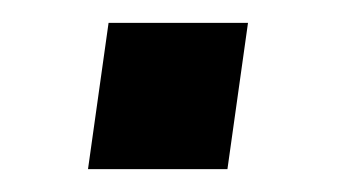

<svg xmlns="http://www.w3.org/2000/svg" viewBox="-20 -372 296 168"><path d="M57 -224 75 -352H197L179 -224Z"/></svg>

Font: Chivo Medium Medium
Style: Italic
Weight: 500
Italic angle: -8.05°
Version: Version 2.002